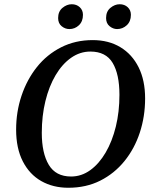

<svg xmlns="http://www.w3.org/2000/svg" viewBox="-20 -869 704 905"><path d="M302 16Q230 16 174.5 -15.5Q119 -47 87.5 -108.5Q56 -170 56 -258Q56 -342 81.5 -418Q107 -494 154 -553Q201 -612 268 -646Q335 -680 417 -680Q492 -680 547.5 -646.5Q603 -613 633.5 -551.5Q664 -490 664 -405Q664 -320 639 -244Q614 -168 566.5 -109.5Q519 -51 452.5 -17.5Q386 16 302 16ZM315 -37Q364 -37 405.5 -67Q447 -97 478 -150Q509 -203 526 -272.5Q543 -342 543 -422Q543 -519 511 -572.5Q479 -626 406 -626Q357 -626 315 -596.5Q273 -567 242 -514.5Q211 -462 194 -392.5Q177 -323 177 -243Q177 -147 210 -92Q243 -37 315 -37ZM307 -732Q287 -732 270.5 -745.5Q254 -759 254 -784Q254 -815 274.5 -832Q295 -849 318 -849Q341 -849 356 -835Q371 -821 371 -799Q371 -768 352 -750Q333 -732 307 -732ZM532 -732Q513 -732 496.5 -745.5Q480 -759 480 -784Q480 -815 500.5 -832Q521 -849 544 -849Q567 -849 582 -835Q597 -821 597 -799Q597 -768 577.5 -750Q558 -732 532 -732Z"/></svg>

Font: Source Serif Pro SemiBold
Style: Italic
Weight: 600
Italic angle: -12°
Designer: Frank Grießhammer
Foundry: Adobe Systems Incorporated
Version: Version 3.001;hotconv 1.0.111;makeotfexe 2.5.65597